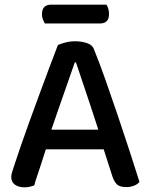

<svg xmlns="http://www.w3.org/2000/svg" viewBox="-20 -790 641 819"><path d="M304 -524H299Q286 -485 267.5 -433.5Q249 -382 230 -326.5Q211 -271 194 -222L185 -182Q179 -164 171 -139Q163 -114 154.5 -87.5Q146 -61 138 -38Q130 -15 126 1Q117 4 107.5 6.5Q98 9 84 9Q60 9 44 -2Q28 -13 28 -35Q28 -45 31.5 -55.5Q35 -66 39 -79Q50 -113 67 -162.5Q84 -212 105 -270Q126 -328 148 -387.5Q170 -447 190.5 -502Q211 -557 227 -598Q237 -603 258 -608.5Q279 -614 300 -614Q328 -614 351.5 -606Q375 -598 381 -579Q404 -523 429.5 -450.5Q455 -378 481.5 -300Q508 -222 532 -148Q556 -74 575 -14Q567 -4 552 2Q537 8 519 8Q492 8 480 -2.5Q468 -13 460 -36L413 -182L402 -229Q384 -285 365.5 -340.5Q347 -396 331 -443.5Q315 -491 304 -524ZM137 -153 174 -237H438L455 -153ZM408 -690H171Q167 -697 163 -707Q159 -717 159 -729Q159 -751 169.5 -760.5Q180 -770 196 -770H434Q439 -763 442 -752.5Q445 -742 445 -731Q445 -709 435 -699.5Q425 -690 408 -690Z"/></svg>

Font: Baloo Bhaijaan 2 Medium
Style: Regular
Weight: 500
Designer: Sanskriti Dholi, Noopur Datye and Ek Type
Foundry: Ek Type
Version: Version 1.701